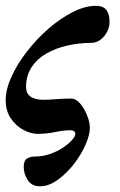

<svg xmlns="http://www.w3.org/2000/svg" viewBox="-24 -458 415 666"><path d="M293 -309.4Q249.8 -309.1 209.6 -300Q169.4 -290.9 136.9 -272.4Q104.5 -253.8 85.4 -224.7Q66.4 -195.6 66.4 -156Q66.4 -111.9 128.4 -111.9Q144.5 -111.9 171 -114Q197.4 -116.1 222.7 -116.1Q239.4 -116.1 254 -98.9Q268.5 -81.7 278.1 -57.9Q287.7 -34 287.7 -14.3Q287.7 10 272.4 44.7Q257.1 79.3 231.8 111.8Q206.4 144.3 175.7 166.2Q145 188.2 114.3 188.2Q86 188.2 72.2 166.6Q58.3 145.1 58.3 120.9Q58.3 99 69.9 92Q81.4 85 96.3 85Q123.6 85 148.2 76.6Q172.8 68.1 192.1 55.7Q211.3 43.3 223.4 30.4Q235.5 17.5 237.1 8.8Q238.8 3.3 234.2 -1.4Q229.5 -6.2 221.2 -6.2Q196.7 -6.2 167.1 0.1Q137.5 6.3 106.5 6.3Q82.8 6.3 57.2 -7.4Q31.6 -21 13.6 -47.3Q-4.3 -73.7 -4.3 -109.7Q-4.3 -147.6 15.7 -191.7Q35.7 -235.9 69.5 -279.4Q103.2 -322.9 144.4 -358.7Q185.6 -394.4 228.2 -416.1Q270.8 -437.8 308.6 -437.8Q335.5 -437.8 346.2 -421.6Q356.8 -405.5 355.9 -380Q355.2 -353.7 336.7 -331.8Q318.2 -309.8 293 -309.4Z"/></svg>

Font: EB Garamond
Style: Italic
Weight: 400
Italic angle: -17.2°
Designer: Georg Duffner and Octavio Pardo
Foundry: Georg Duffner
Version: Version 1.001